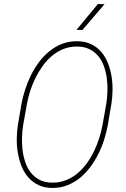

<svg xmlns="http://www.w3.org/2000/svg" viewBox="-20 -926 627 956"><path d="M516.6 -302.2Q510.3 -268.1 498.8 -231.4Q487.3 -194.8 470 -160.2Q452.6 -125.5 429.9 -94.7Q407.2 -64 378.9 -40.8Q350.6 -17.6 316.2 -3.9Q281.7 9.8 241.7 9.8Q201.2 9.8 171.4 -4.6Q141.6 -19 120.6 -43.2Q99.6 -67.4 87.2 -98.9Q74.7 -130.4 68.8 -165Q63 -199.7 63.5 -235.1Q64 -270.5 68.8 -302.2L86.9 -408.7Q93.3 -442.9 105 -479.5Q116.7 -516.1 133.8 -550.8Q150.9 -585.4 173.8 -616.2Q196.8 -647 225.3 -670.4Q253.9 -693.8 288.1 -707.3Q322.3 -720.7 362.8 -720.7Q403.3 -720.7 433.3 -706.3Q463.4 -691.9 484.1 -667.7Q504.9 -643.6 517.3 -612.1Q529.8 -580.6 535.4 -545.9Q541 -511.2 540.3 -475.8Q539.6 -440.4 534.7 -408.7ZM509.3 -409.7Q513.7 -437.5 514.9 -469.5Q516.1 -501.5 512.2 -533Q508.3 -564.5 498.3 -593.8Q488.3 -623 470.5 -645.3Q452.6 -667.5 426 -680.9Q399.4 -694.3 362.8 -694.3Q326.7 -694.3 295.7 -681.9Q264.6 -669.4 239 -647.9Q213.4 -626.5 192.9 -598.1Q172.4 -569.8 156.7 -538.3Q141.1 -506.8 130.6 -473.6Q120.1 -440.4 114.3 -409.7L95.2 -302.2Q90.8 -274.4 89.6 -242.4Q88.4 -210.4 92.3 -178.7Q96.2 -147 106.2 -117.7Q116.2 -88.4 134 -65.9Q151.9 -43.5 178.2 -30Q204.6 -16.6 241.7 -16.6Q278.3 -16.6 309.3 -29.1Q340.3 -41.5 366 -63Q391.6 -84.5 412.1 -112.8Q432.6 -141.1 448 -172.9Q463.4 -204.6 473.9 -237.8Q484.4 -271 490.2 -302.2ZM467.3 -905.8 500.5 -905.3 390.6 -776.9 360.8 -777.3Z"/></svg>

Font: Roboto Mono Thin
Style: Italic
Weight: 250
Designer: Google
Version: Version 2.000985; 2015; ttfautohint (v1.3)